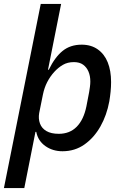

<svg xmlns="http://www.w3.org/2000/svg" viewBox="-33 -760 630 980"><path d="M-13 200 175 -740H279L212 -404H216Q247 -468 286.5 -500Q326 -532 384 -532Q432 -532 466 -508Q500 -484 517 -441.5Q534 -399 534 -341Q534 -317 531.5 -292Q529 -267 525 -243Q512 -172 479.5 -114.5Q447 -57 398 -22.5Q349 12 286 12Q236 12 198.5 -14.5Q161 -41 152 -87H148L91 200ZM267 -77Q323 -77 358.5 -113Q394 -149 408 -217L422 -290Q424 -302 426 -316.5Q428 -331 428 -344Q428 -373 418.5 -395Q409 -417 391 -430Q373 -443 344 -443Q312 -443 288 -429Q264 -415 244 -393Q223 -370 208 -341Q193 -312 186 -277L167 -183Q162 -154 171 -129.5Q180 -105 204 -91Q228 -77 267 -77Z"/></svg>

Font: IBM Plex Sans Medium
Style: Italic
Weight: 500
Italic angle: -11.31°
Designer: Mike Abbink, Paul van der Laan, Pieter van Rosmalen
Foundry: Bold Monday
Version: Version 3.201